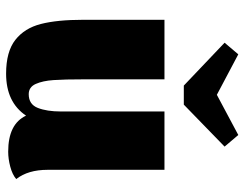

<svg xmlns="http://www.w3.org/2000/svg" viewBox="-108 -690 820 645"><g transform="rotate(90 302.5 -368.0)"><path d="M582 -12Q567 1 540.5 8Q514 15 490 15Q397 15 369 -45Q324 22 228 22Q154 22 114.5 -9Q75 -40 61 -95Q47 -150 47 -236V-510H247V-241Q247 -174 249.5 -137.5Q252 -101 262.5 -77.5Q273 -54 297 -54Q331 -54 343 -84.5Q355 -115 355 -162V-510H551V-117Q551 -52 582 -12ZM268 -575 124 -712 163 -758 299 -686 434 -758 473 -712 332 -575Z"/></g></svg>

Font: Sansita ExtraBold
Style: Regular
Weight: 800
Designer: Pablo Cosgaya
Foundry: Omnibus-Type
Version: Version 1.006